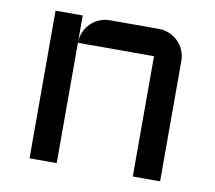

<svg xmlns="http://www.w3.org/2000/svg" viewBox="-64 -593 747 666"><g transform="rotate(10 310.0 -260.0)"><path d="M540 0H443.8V-423.8H175.8V0H80.1V-520H175.8V-428.2Q176.8 -447.3 184.6 -464.1Q192.4 -481 205.3 -493.4Q218.3 -505.9 235.4 -512.9Q252.4 -520 272 -520H443.8Q463.9 -520 481.4 -512.5Q499 -504.9 512 -491.9Q524.9 -479 532.5 -461.4Q540 -443.8 540 -423.8Z"/></g></svg>

Font: Aldrich
Style: Regular
Weight: 400
Designer: Matthew Desmond
Foundry: Matthew Desmond
Version: Version 1.001 2011